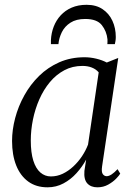

<svg xmlns="http://www.w3.org/2000/svg" viewBox="-20 -790 570 820"><path d="M416 -79.5Q412.5 -55.5 419 -46.5Q425.5 -37.5 435.5 -37.5Q445 -37.5 456.8 -45.2Q468.5 -53 482 -67.5L493.5 -48.5Q489.5 -41 476 -27Q462.5 -13 442 -1.5Q421.5 10 396 10Q368 10 352.8 -6.8Q337.5 -23.5 340.5 -60L348 -108.5Q331.5 -78 307 -50.8Q282.5 -23.5 251.2 -6.8Q220 10 183 10Q134.5 10 100.8 -14.5Q67 -39 49.2 -83.5Q31.5 -128 31.5 -188Q31.5 -235.5 44.8 -285.8Q58 -336 83.8 -382.5Q109.5 -429 147 -465.8Q184.5 -502.5 233.2 -524Q282 -545.5 341.5 -545.5Q365.5 -545.5 390.8 -539.5Q416 -533.5 436 -523L485 -542.5ZM401.5 -481Q390 -494.5 372.2 -501.5Q354.5 -508.5 332 -508.5Q289.5 -508.5 254.8 -490Q220 -471.5 193.2 -439.5Q166.5 -407.5 148.2 -366.2Q130 -325 120.8 -279.8Q111.5 -234.5 111.5 -190Q111.5 -138.5 122.2 -104.2Q133 -70 152.5 -53.2Q172 -36.5 197 -36.5Q224 -36.5 248 -48Q272 -59.5 293 -79Q314 -98.5 330 -122.5Q346 -146.5 356 -172.5ZM197.5 -601.5Q197.5 -606 197.5 -610Q197.5 -614 197.5 -619Q199 -649.5 209.5 -676.5Q220 -703.5 239.2 -724.5Q258.5 -745.5 286.2 -757.5Q314 -769.5 350 -769.5Q390.5 -769.5 418.2 -750.8Q446 -732 460.2 -701Q474.5 -670 474.5 -632Q474.5 -623 473.2 -615.2Q472 -607.5 470.5 -601.5H438.5Q438.5 -605 439 -609.5Q439.5 -614 439 -622Q435.5 -656.5 414.8 -682.8Q394 -709 344 -709Q305.5 -709 281 -693.2Q256.5 -677.5 244.2 -652.8Q232 -628 229.5 -601.5Z"/></svg>

Font: Merriweather 72pt Light
Style: Italic
Weight: 300
Italic angle: -7.8°
Version: Version 2.101